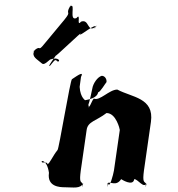

<svg xmlns="http://www.w3.org/2000/svg" viewBox="-20 -830 791 851"><path d="M163 -551C144 -568 120 -578 131 -603C153 -630 109 -579 131 -606C165 -634 145 -596 177 -636C199 -663 243 -715 265 -742C300 -785 268 -761 290 -802C312 -829 271 -776 293 -803C316 -816 284 -735 319 -750C341 -777 317 -707 339 -734C377 -748 365 -683 404 -711C426 -738 382 -681 404 -708C410 -734 331 -666 335 -678C357 -705 208 -560 230 -587C230 -587 183 -524 203 -540C225 -567 224 -568 236 -557C250 -557 240 -580 202 -566C175 -542 171 -544 163 -551ZM267 0C306 0 336 8 349 -18C349 -18 341 18 346 -17C338 -26 331 -21 338 -74L364 -254C369 -292 407 -294 452 -329C495 -329 511 -257 511 -254L485 -74C482 -56 465 9 459 -17C459 -17 452 17 457 -18C468 -28 494 -1 517 -36C517 -36 570 -1 575 -36C592 -36 617 8 630 -18C630 -18 622 18 627 -17C619 -26 611 -21 618 -74L649 -290C664 -397 565 -398 500 -433C464 -433 422 -381 396 -393C387 -386 373 -338 373 -366C373 -366 367 -332 372 -367C376 -375 387 -426 389 -437C392 -459 412 -489 431 -494C445 -494 454 -479 452 -466C447 -461 424 -421 415 -421C410 -386 335 -385 357 -385C361 -385 336 -394 333 -445L339 -489C353 -516 326 -497 299 -479C292 -479 241 -168 235 -165C213 -138 200 -104 190 -102C191 -108 189 -110 167 -110C156 -120 188 -126 197 -64C188 -2 245 0 267 0Z"/></svg>

Font: Hussar Przerywany
Style: Obl
Weight: 400
Foundry: Cannot Into Space Fonts
Version: Version 0.982